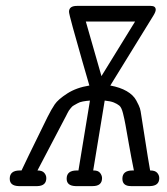

<svg xmlns="http://www.w3.org/2000/svg" viewBox="-20 -631 565 651"><path d="M13 -25Q13 -53 47 -53H53Q59 -67 141 -234Q154 -260 165.5 -277Q177 -294 208 -314Q239 -334 283 -341Q278 -358 259 -424Q240 -490 227 -537.5Q214 -585 214 -591Q214 -611 241 -611H491Q508 -611 508 -598Q508 -591 500 -578L354 -341Q387 -335 409.5 -322Q432 -309 442 -290.5Q452 -272 454.5 -263.5Q457 -255 459 -240Q488 -54 489 -53H490Q506 -53 513 -45Q520 -37 520 -27Q520 -1 489 0H424Q395 0 395 -25Q395 -53 429 -53H434Q425 -97 417 -142.5Q409 -188 405.5 -207.5Q402 -227 397 -247Q392 -267 384.5 -273Q377 -279 366 -283.5Q355 -288 335 -290L296 -53H298Q313 -53 319.5 -44.5Q326 -36 326 -27Q326 0 294 0H236Q206 -1 206 -25Q206 -53 240 -53H246L285 -290Q272 -289 261 -287Q250 -285 242.5 -280.5Q235 -276 230 -273.5Q225 -271 220 -264.5Q215 -258 213.5 -256Q212 -254 208 -246L204 -238L107 -53Q123 -53 130 -45Q137 -37 137 -27Q137 -1 107 0H43Q13 -1 13 -25ZM271 -558 324 -373 438 -558Z"/></svg>

Font: CMU Typewriter Text
Style: LightOblique
Weight: 200
Italic angle: -9.46001°
Version: Version 0.7.0